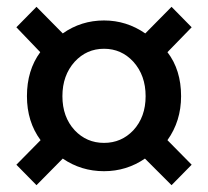

<svg xmlns="http://www.w3.org/2000/svg" viewBox="-20 -652 610 563"><path d="M28 -169 99 -241Q59 -295 59 -370Q59 -446 98 -499L28 -572L87 -632L164 -554Q218 -592 285 -592Q351 -592 406 -554L483 -632L542 -572L471 -499Q511 -447 511 -370Q511 -297 471 -241L542 -169L483 -109L405 -187Q351 -150 285 -150Q218 -150 164 -187L87 -109ZM371 -270Q407 -309 407 -370Q407 -431 371 -471Q336 -509 285 -509Q234 -509 199 -471Q163 -431 163 -370Q163 -309 199 -270Q234 -233 285 -233Q336 -233 371 -270Z"/></svg>

Font: Noto Sans S Chinese Medium
Style: Regular
Weight: 500
Designer: Ryoko NISHIZUKA  (kana & ideographs); Paul D. Hunt (Latin, Greek & Cyrillic); Wenlong ZHANG  (bopomofo); Sandoll Communi
Foundry: Adobe Systems Incorporated
Version: Version 1.000;PS 1;hotconv 1.0.78;makeotf.lib2.5.61930